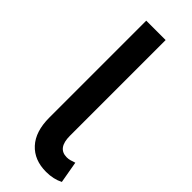

<svg xmlns="http://www.w3.org/2000/svg" viewBox="-233 -718 756 756"><g transform="rotate(45 144.5 -340.0)"><path d="M289 -6Q258 10 217 10Q151 10 113 -31.5Q75 -73 75 -150V-690H183V-157Q183 -88 234 -88Q244 -88 252.5 -90.5Q261 -93 273 -97Z"/></g></svg>

Font: Radio Canada Condensed Medium
Style: Regular
Weight: 500
Width: 3
Designer: Charles Daoud, Etienne Aubert Bonn, Alexandre Saumier Demers, Jacques Le Bailly
Foundry: Radio-Canada
Version: Version 2.104; ttfautohint (v1.8.4.7-5d5b);gftools[0.9.28.de